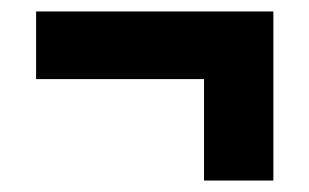

<svg xmlns="http://www.w3.org/2000/svg" viewBox="-20 -432 540 335"><path d="M336 -117V-294H43V-412H457V-117Z"/></svg>

Font: Noto Sans Mono ExtraCondensed Black
Style: Regular
Weight: 900
Width: 2
Designer: Monotype Design Team
Foundry: Monotype Imaging Inc.
Version: Version 2.014